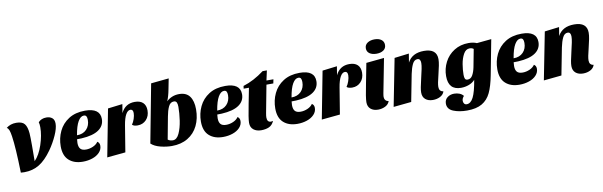

<svg xmlns="http://www.w3.org/2000/svg" viewBox="-56 -1333 6643 2116"><g transform="rotate(-10 3265.5 -275.0)"><path d="M48 -390Q41 -437 32.5 -459.5Q24 -482 7 -493Q53 -530 118 -530Q185 -530 211.5 -496.5Q238 -463 244 -390Q247 -350 247 -254Q247 -156 246 -78Q302 -135 337 -240Q372 -345 372 -436Q372 -470 365 -493Q399 -530 456 -530Q495 -530 520 -510Q545 -490 545 -446Q545 -394 510 -316Q475 -238 425 -167Q355 -68 281.5 -23Q208 22 113 22Q100 22 74 20Q67 -264 48 -390Z M1056 -408Q1056 -332 991.5 -287.5Q927 -243 799 -236Q783 -235 748 -235Q745 -214 745 -193Q745 -149 764 -127.5Q783 -106 827 -106Q867 -106 905.5 -123Q944 -140 963 -169Q988 -154 988 -121Q988 -79 957.5 -46.5Q927 -14 877 3Q827 20 770 20Q672 20 614.5 -32Q557 -84 557 -189Q557 -279 594 -357Q631 -435 705.5 -482.5Q780 -530 888 -530Q1056 -530 1056 -408ZM755 -278Q823 -278 862.5 -319Q902 -360 902 -425Q902 -451 894 -465Q886 -479 866 -479Q830 -479 801 -429.5Q772 -380 755 -278Z M1445 -530Q1505 -530 1536.5 -500Q1568 -470 1568 -414Q1568 -350 1530 -309.5Q1492 -269 1433 -269Q1414 -269 1397 -273.5Q1380 -278 1372 -288Q1389 -311 1401 -346.5Q1413 -382 1413 -411Q1413 -453 1383 -453Q1353 -453 1330.5 -413Q1308 -373 1295 -294L1247 0L1041 20L1143 -510L1307 -530L1291 -432Q1338 -530 1445 -530Z M1799 -474Q1826 -500 1862 -515Q1898 -530 1941 -530Q2021 -530 2059 -478Q2097 -426 2097 -333Q2097 -230 2058 -150Q2019 -70 1944 -25Q1869 20 1765 20Q1704 20 1638.5 3.5Q1573 -13 1535 -48L1659 -700L1859 -720L1836 -603Q1821 -523 1799 -474ZM1787 -40Q1831 -40 1858.5 -99.5Q1886 -159 1898 -241Q1910 -323 1910 -393Q1910 -425 1901.5 -442.5Q1893 -460 1870 -460Q1830 -460 1809.5 -415.5Q1789 -371 1778 -309L1731 -58Q1741 -49 1757 -44.5Q1773 -40 1787 -40Z M2625 -408Q2625 -332 2560.5 -287.5Q2496 -243 2368 -236Q2352 -235 2317 -235Q2314 -214 2314 -193Q2314 -149 2333 -127.5Q2352 -106 2396 -106Q2436 -106 2474.5 -123Q2513 -140 2532 -169Q2557 -154 2557 -121Q2557 -79 2526.5 -46.5Q2496 -14 2446 3Q2396 20 2339 20Q2241 20 2183.5 -32Q2126 -84 2126 -189Q2126 -279 2163 -357Q2200 -435 2274.5 -482.5Q2349 -530 2457 -530Q2625 -530 2625 -408ZM2324 -278Q2392 -278 2431.5 -319Q2471 -360 2471 -425Q2471 -451 2463 -465Q2455 -479 2435 -479Q2399 -479 2370 -429.5Q2341 -380 2324 -278Z M2985 -465H2908L2850 -159Q2844 -127 2844 -109Q2844 -55 2887 -55Q2894 -55 2910 -59Q2890 -13 2852.5 3.5Q2815 20 2765 20Q2713 20 2679.5 -6.5Q2646 -33 2646 -83Q2646 -131 2678 -291L2683 -316L2712 -465H2653L2657 -495Q2777 -532 2892 -619H2940L2916 -510H2994Z M3457 -408Q3457 -332 3392.5 -287.5Q3328 -243 3200 -236Q3184 -235 3149 -235Q3146 -214 3146 -193Q3146 -149 3165 -127.5Q3184 -106 3228 -106Q3268 -106 3306.5 -123Q3345 -140 3364 -169Q3389 -154 3389 -121Q3389 -79 3358.5 -46.5Q3328 -14 3278 3Q3228 20 3171 20Q3073 20 3015.5 -32Q2958 -84 2958 -189Q2958 -279 2995 -357Q3032 -435 3106.5 -482.5Q3181 -530 3289 -530Q3457 -530 3457 -408ZM3156 -278Q3224 -278 3263.5 -319Q3303 -360 3303 -425Q3303 -451 3295 -465Q3287 -479 3267 -479Q3231 -479 3202 -429.5Q3173 -380 3156 -278Z M3846 -530Q3906 -530 3937.5 -500Q3969 -470 3969 -414Q3969 -350 3931 -309.5Q3893 -269 3834 -269Q3815 -269 3798 -273.5Q3781 -278 3773 -288Q3790 -311 3802 -346.5Q3814 -382 3814 -411Q3814 -453 3784 -453Q3754 -453 3731.5 -413Q3709 -373 3696 -294L3648 0L3442 20L3544 -510L3708 -530L3692 -432Q3739 -530 3846 -530Z M4271 -670Q4271 -632 4241 -611Q4211 -590 4163 -590Q4115 -590 4085.5 -610.5Q4056 -631 4056 -668Q4056 -707 4087.5 -728.5Q4119 -750 4167 -750Q4214 -750 4242.5 -729Q4271 -708 4271 -670ZM4156 -107Q4156 -86 4168 -71Q4180 -56 4203 -54Q4192 -18 4155 1Q4118 20 4073 20Q4022 20 3990.5 -6.5Q3959 -33 3959 -83Q3959 -132 3992 -294L3996 -314L4034 -510L4235 -530L4161 -149Q4156 -122 4156 -107Z M4681 -530Q4824 -530 4824 -413Q4824 -383 4816 -342.5Q4808 -302 4794 -245Q4781 -193 4775 -162.5Q4769 -132 4769 -111Q4769 -60 4816 -54Q4805 -18 4768.5 1Q4732 20 4687 20Q4635 20 4603.5 -6.5Q4572 -33 4572 -83Q4572 -108 4578.5 -142Q4585 -176 4600 -240Q4614 -299 4622 -338Q4630 -377 4630 -404Q4630 -453 4595 -453Q4559 -453 4538.5 -410.5Q4518 -368 4505 -304L4446 0L4246 20L4350 -510L4513 -530L4497 -432Q4548 -530 4681 -530Z M5037 200Q4949 200 4884 173.5Q4819 147 4819 85Q4819 42 4850.5 17Q4882 -8 4927 -8Q4958 -8 4985.5 2.5Q5013 13 5030 35Q5007 60 5007 87Q5007 104 5016.5 117.5Q5026 131 5045 131Q5090 131 5120 72Q5150 13 5172 -120Q5146 -90 5103.5 -74Q5061 -58 5015 -58Q4874 -58 4874 -213Q4874 -296 4911.5 -369Q4949 -442 5019 -486Q5089 -530 5180 -530Q5234 -530 5272 -513L5435 -529L5360 -137Q5337 -18 5303 53.5Q5269 125 5205.5 162.5Q5142 200 5037 200ZM5182 -470Q5139 -470 5113 -423Q5087 -376 5076.5 -312.5Q5066 -249 5066 -195Q5066 -166 5073 -150.5Q5080 -135 5102 -135Q5138 -135 5158 -171Q5178 -207 5188 -257L5226 -456Q5209 -470 5182 -470Z M5942 -408Q5942 -332 5877.5 -287.5Q5813 -243 5685 -236Q5669 -235 5634 -235Q5631 -214 5631 -193Q5631 -149 5650 -127.5Q5669 -106 5713 -106Q5753 -106 5791.5 -123Q5830 -140 5849 -169Q5874 -154 5874 -121Q5874 -79 5843.5 -46.5Q5813 -14 5763 3Q5713 20 5656 20Q5558 20 5500.5 -32Q5443 -84 5443 -189Q5443 -279 5480 -357Q5517 -435 5591.5 -482.5Q5666 -530 5774 -530Q5942 -530 5942 -408ZM5641 -278Q5709 -278 5748.5 -319Q5788 -360 5788 -425Q5788 -451 5780 -465Q5772 -479 5752 -479Q5716 -479 5687 -429.5Q5658 -380 5641 -278Z M6362 -530Q6505 -530 6505 -413Q6505 -383 6497 -342.5Q6489 -302 6475 -245Q6462 -193 6456 -162.5Q6450 -132 6450 -111Q6450 -60 6497 -54Q6486 -18 6449.5 1Q6413 20 6368 20Q6316 20 6284.5 -6.5Q6253 -33 6253 -83Q6253 -108 6259.5 -142Q6266 -176 6281 -240Q6295 -299 6303 -338Q6311 -377 6311 -404Q6311 -453 6276 -453Q6240 -453 6219.5 -410.5Q6199 -368 6186 -304L6127 0L5927 20L6031 -510L6194 -530L6178 -432Q6229 -530 6362 -530Z"/></g></svg>

Font: Sansita ExtraBold Italic
Style: Regular
Weight: 800
Italic angle: -11°
Designer: Pablo Cosgaya
Foundry: Omnibus-Type
Version: Version 1.006